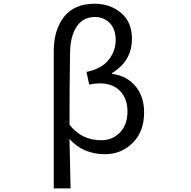

<svg xmlns="http://www.w3.org/2000/svg" viewBox="-20 -829 1040 1048"><path d="M273.4 199.2V-548.8Q273.4 -666 329.6 -737.3Q385.7 -808.6 496.1 -808.6Q581.1 -808.6 640.6 -758.8Q700.2 -709 700.2 -617.2Q700.2 -496.1 591.8 -430.7V-425.8Q672.9 -415 719.7 -358.4Q766.6 -301.8 766.6 -215.8Q766.6 -110.4 704.1 -48.8Q641.6 12.7 553.7 12.7Q433.6 12.7 359.4 -70.3Q359.4 -64.5 365.2 199.2ZM532.2 -63.5Q593.8 -63.5 634.8 -106Q675.8 -148.4 675.8 -220.7Q675.8 -289.1 636.2 -331.5Q596.7 -374 522.5 -374Q497.1 -374 466.8 -367.2L452.1 -436.5Q533.2 -453.1 572.3 -501.5Q611.3 -549.8 611.3 -610.4Q611.3 -670.9 578.6 -703.6Q545.9 -736.3 498 -736.3Q434.6 -736.3 398.9 -684.6Q363.3 -632.8 362.3 -536.1Q359.4 -342.8 359.4 -148.4Q425.8 -63.5 532.2 -63.5Z"/></svg>

Font: Gen Shin Gothic Monospace Regular
Style: Regular
Weight: 400
Designer: [Source Han Sans]
Ryoko NISHIZUKA  (kana & ideographs); Paul D. Hunt (Latin, Greek & Cyrillic); Wenlong ZHANG  (bopomofo
Version: Version 1.002.20150607